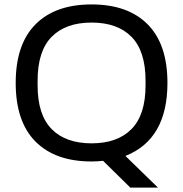

<svg xmlns="http://www.w3.org/2000/svg" viewBox="-20 -718 828 868"><path d="M569 130 446 9Q420 12 394 12Q230 12 140.5 -78Q51 -168 51 -343Q51 -518 140.5 -608Q230 -698 394 -698Q558 -698 647.5 -608Q737 -518 737 -343Q737 -88 547 -13L694 130ZM638 -332V-353Q638 -487 574.5 -551.5Q511 -616 394 -616Q277 -616 213.5 -551.5Q150 -487 150 -353V-332Q150 -199 213.5 -134.5Q277 -70 394 -70Q511 -70 574.5 -134.5Q638 -199 638 -332Z"/></svg>

Font: Archivo
Style: Regular
Weight: 400
Designer: Hector Gatti
Foundry: Omnibus-Type
Version: Version 2.001